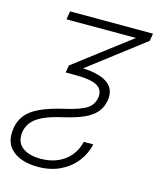

<svg xmlns="http://www.w3.org/2000/svg" viewBox="-139 -626 760 923"><g transform="rotate(15 241.0 -165.0)"><path d="M94.2 -546.4 506.8 -545.9 501 -508.8 172.4 -257.3H149.9L155.8 -293.5L433.1 -504.9H87.4ZM22.9 71.3Q15.1 122.6 47.6 148.7Q80.1 174.8 141.1 174.8Q185.1 174.8 221.9 159.7Q258.8 144.5 284.4 115Q310.1 85.4 320.3 42.5H367.7Q356.4 92.3 325.4 131.3Q294.4 170.4 246.6 193.1Q198.7 215.8 137.2 215.8Q55.7 215.8 10.5 177.5Q-34.7 139.2 -22.9 65.9Q-17.1 27.8 5.4 -0.2Q27.8 -28.3 72.5 -49.3Q117.2 -70.3 189.5 -86.9Q264.2 -104 295.2 -123.8Q326.2 -143.6 332.5 -180.2Q338.9 -220.7 306.2 -239.3Q273.4 -257.8 189.9 -257.3H169.4L178.7 -298.3H196.8Q265.1 -298.8 307.6 -285.4Q350.1 -272 368.2 -245.6Q386.2 -219.2 379.9 -180.2Q374 -143.6 351.8 -118.4Q329.6 -93.3 290.3 -76.2Q251 -59.1 192.9 -45.9Q131.8 -32.2 96.2 -14.9Q60.5 2.4 43.9 23.7Q27.3 44.9 22.9 71.3Z"/></g></svg>

Font: Inter Tight ExtraLight
Style: Italic
Weight: 250
Italic angle: -9.39999°
Designer: Rasmus Andersson
Foundry: rsms
Version: Version 3.004